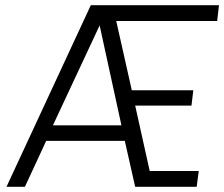

<svg xmlns="http://www.w3.org/2000/svg" viewBox="-20 -720 864 740"><path d="M5 0 330 -700H824L817 -639H428L488 -372H725L718 -313H501L557 -61H746L738 0H501L461 -177H158L76 0ZM184 -237H448L364 -622Z"/></svg>

Font: Kulim Park Light
Style: Italic
Weight: 300
Italic angle: -8°
Designer: Noponies / Dale Sattler
Foundry: Noponies
Version: Version 1.000; ttfautohint (v1.8.3)